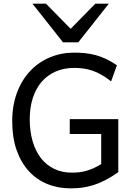

<svg xmlns="http://www.w3.org/2000/svg" viewBox="-20 -1011 733 1043"><path d="M622.6 -75.7Q585 -49.3 551.8 -32.2Q518.6 -15.1 487.3 -5.4Q456.1 4.4 425.8 8.3Q395.5 12.2 363.8 12.2Q294.4 12.2 236.3 -11.7Q178.2 -35.6 136 -82Q93.8 -128.4 70.1 -196Q46.4 -263.7 46.4 -351.6Q46.4 -439.5 72.8 -508.8Q99.1 -578.1 144.8 -626.2Q190.4 -674.3 251.7 -699.7Q313 -725.1 383.3 -725.1Q413.1 -725.1 440.9 -722.4Q468.8 -719.7 496.8 -712.4Q524.9 -705.1 554 -691.7Q583 -678.2 615.2 -656.7L583.5 -568.8Q556.2 -590.8 530.5 -605.2Q504.9 -619.6 480.5 -627.7Q456.1 -635.7 431.9 -638.9Q407.7 -642.1 383.3 -642.1Q327.6 -642.1 282.7 -622.6Q237.8 -603 206.5 -566.9Q175.3 -530.8 158.4 -479.2Q141.6 -427.7 141.6 -363.8Q141.6 -296.4 157.5 -242.7Q173.3 -189 203.1 -151.1Q232.9 -113.3 275.1 -93.3Q317.4 -73.2 369.6 -73.2Q391.6 -73.2 410.9 -75.4Q430.2 -77.6 449.2 -83Q468.3 -88.4 487.8 -97.2Q507.3 -106 529.8 -119.6V-283.2H358.9V-363.8H622.6ZM229.5 -991.2 363.8 -854.5 498 -991.2H571.3L405.3 -781.2H322.3L156.2 -991.2Z"/></svg>

Font: Andika Am
Style: Regular
Weight: 400
Designer: Victor Gaultney, Annie Olsen, Julie Remington, Don Collingsworth, Eric Hays, Becca Hirsbrunner
Foundry: SIL International
Version: Version 5.000